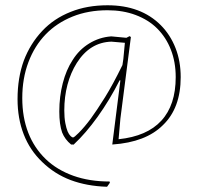

<svg xmlns="http://www.w3.org/2000/svg" viewBox="-20 -587 754 732"><path d="M398.9 109.9 388.2 125H387.2Q311 122.6 249.5 99.6Q188.5 76.7 141.1 30.8Q93.8 -14.2 70.3 -75.2Q46.9 -135.7 46.9 -209Q46.9 -290.5 70.8 -356Q95.2 -420.4 141.1 -469.2Q185.5 -516.6 250 -542Q312 -566.9 390.1 -566.9Q517.1 -566.9 592.8 -491.2Q629.4 -454.6 649.4 -403.3Q668.9 -353.5 668.9 -293Q668.9 -174.8 601.1 -109.9Q536.1 -44.9 409.2 -36.1H408.2V-37.1L439 -280.8H436Q398.4 -206.1 352.1 -141.6Q307.1 -79.1 262.2 -37.1V-36.1H252H251Q227.5 -55.2 216.8 -82Q206.1 -112.3 206.1 -162.1Q206.1 -218.8 219.2 -269.5Q232.4 -320.8 256.8 -357.9Q281.7 -397.9 320.3 -421.4Q358.4 -444.8 402.8 -448.2H405.8L461.9 -442.9L474.1 -449.2L479 -445.8L439 -134.8L432.1 -56.2Q540.5 -67.4 595.2 -127Q649.9 -186.5 649.9 -293Q649.9 -350.6 631.3 -397.9Q613.3 -444.3 579.1 -478.5Q546.4 -511.2 497.1 -529.8Q449.2 -547.9 390.1 -547.9Q316.4 -547.9 256.8 -523.9Q196.3 -499.5 154.3 -456.1Q111.8 -412.1 88.4 -350.1Q64.9 -288.1 64.9 -212.9Q64.9 -139.6 87.9 -80.6Q110.4 -22.9 154.3 19.5Q196.8 60.5 259.3 83Q320.8 105 397.9 105ZM326.2 -134.8Q347.7 -164.1 380.4 -216.3Q410.2 -264.2 446.8 -338.9L450.2 -361.8L456.1 -423.8L404.8 -428.2Q322.8 -425.8 272.9 -347.2Q249.5 -310.1 237.3 -264.2Q225.1 -218.3 225.1 -166Q225.1 -138.7 229 -117.7Q232.9 -97.7 237.8 -85.9Q242.7 -74.7 249 -68.4Q254.4 -63 258.8 -63Q262.7 -63 280.3 -80.6Q301.8 -102.1 326.2 -134.8Z"/></svg>

Font: Datalegreya
Style: Dot
Weight: 700
Designer: Figs Lab
Foundry: Figs Lab
Version: Version 1.002;PS 001.002;hotconv 1.0.70;makeotf.lib2.5.58329